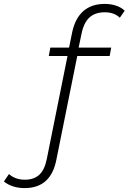

<svg xmlns="http://www.w3.org/2000/svg" viewBox="-192 -766 659 984"><path d="M-66 198Q-98 198 -125.5 189Q-153 180 -172 164L-146 126Q-114 155 -64 155Q-18 155 9.5 129.5Q37 104 48 48L154 -479H58L66 -522H162L178 -601Q193 -672 235 -709Q277 -746 345 -746Q376 -746 403 -737Q430 -728 447 -711L422 -675Q394 -703 345 -703Q296 -703 267 -677Q238 -651 226 -594L211 -522H378L370 -479H204L97 52Q69 198 -66 198Z"/></svg>

Font: Montserrat Thin Light
Style: Italic
Weight: 300
Italic angle: -11.3°
Version: Version 9.000